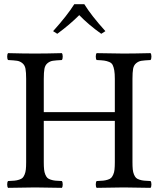

<svg xmlns="http://www.w3.org/2000/svg" viewBox="-20 -903 764 925"><path d="M19 2Q14.6 -2.4 14.6 -14.4Q14.6 -26.4 19 -30.8Q39.1 -31.7 50 -32.7Q61 -33.7 72.3 -37.4Q83.5 -41 88.9 -46.4Q94.2 -51.8 98.6 -62.3Q103 -72.8 104.5 -86.7Q106 -100.6 106 -122.1V-522.9Q106 -554.7 102.8 -571.8Q99.6 -588.9 88.1 -598.4Q76.7 -607.9 62.7 -610.1Q48.8 -612.3 19 -613.8Q14.6 -618.2 14.6 -630.4Q14.6 -642.6 19 -647Q95.2 -645 147.9 -645Q201.7 -645 277.8 -647Q282.2 -642.6 282.2 -630.4Q282.2 -618.2 277.8 -613.8Q248 -612.3 234.1 -610.1Q220.2 -607.9 208.7 -598.4Q197.3 -588.9 194.1 -571.8Q190.9 -554.7 190.9 -522.9V-362.8H533.2V-522.9Q533.2 -548.3 530.5 -564Q527.8 -579.6 522.9 -589.6Q518.1 -599.6 506.1 -604.5Q494.1 -609.4 481.9 -611.1Q469.7 -612.8 445.8 -613.8Q441.4 -618.2 441.4 -630.4Q441.4 -642.6 445.8 -647Q533.7 -645 575.2 -645Q623 -645 705.1 -647Q709.5 -642.6 709.5 -630.4Q709.5 -618.2 705.1 -613.8Q675.3 -612.3 661.4 -610.1Q647.5 -607.9 636 -598.4Q624.5 -588.9 621.3 -571.8Q618.2 -554.7 618.2 -522.9V-122.1Q618.2 -100.6 619.6 -86.7Q621.1 -72.8 625.5 -62.3Q629.9 -51.8 635.3 -46.4Q640.6 -41 651.9 -37.4Q663.1 -33.7 674.1 -32.7Q685.1 -31.7 705.1 -30.8Q709.5 -26.4 709.5 -14.4Q709.5 -2.4 705.1 2Q617.2 0 576.2 0Q535.6 0 445.8 2Q441.4 -2.4 441.4 -14.4Q441.4 -26.4 445.8 -30.8Q465.8 -31.7 476.8 -32.7Q487.8 -33.7 499.3 -37.4Q510.7 -41 515.9 -46.4Q521 -51.8 525.6 -62Q530.3 -72.3 531.7 -86.4Q533.2 -100.6 533.2 -122.1V-320.8H190.9V-122.1Q190.9 -100.6 192.4 -86.7Q193.8 -72.8 198.2 -62.3Q202.6 -51.8 208 -46.4Q213.4 -41 224.6 -37.4Q235.8 -33.7 246.8 -32.7Q257.8 -31.7 277.8 -30.8Q282.2 -26.4 282.2 -14.4Q282.2 -2.4 277.8 2Q189.9 0 148.9 0Q106.9 0 19 2ZM235.8 -752.9Q303.2 -827.6 337.9 -882.8H386.2Q419.4 -828.6 487.8 -752.9L467.8 -740.2Q407.2 -783.2 361.8 -830.1Q315.4 -783.7 255.9 -740.2Z"/></svg>

Font: Common Serif
Style: Regular
Weight: 400
Designer: Philipp H. Poll, Khaled Hosny
Foundry: Stefan Peev, Context Ltd.
Version: Version 1.026